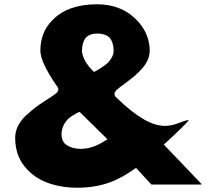

<svg xmlns="http://www.w3.org/2000/svg" viewBox="-20 -862 1012 899"><path d="M521 -409 520 -410C513 -420 516 -430 525 -440V-441H526C549 -462 593 -488 627 -522L634 -529C661 -556 681 -587 681 -625C681 -675 661 -727 621 -767L613 -775C573 -814 515 -842 434 -842C342 -842 274 -816 231 -773L224 -766C188 -730 169 -682 169 -625C169 -563 250 -454 250 -454C255 -446 254 -437 247 -429V-428H246C218 -403 157 -375 108 -326H107L99 -319C71 -291 51 -257 51 -217C51 -150 74 -103 108 -68L116 -60C174 -2 265 17 340 17C466 17 540 -22 613 -73L617 -76L684 -3L689 2H922L924 0L747 -185L751 -189C784 -218 809 -243 826 -259L834 -267C850 -283 858 -292 863 -298L861 -300C793 -288 731 -203 521 -409ZM434 -705C460 -705 478 -699 492 -687H493V-686C506 -670 512 -649 512 -625C512 -604 502 -587 487 -570V-569H486C470 -554 445 -538 424 -527L421 -525L414 -531C397 -548 364 -587 364 -625C364 -649 370 -672 384 -688L385 -689C397 -699 413 -705 434 -705ZM483 -210 478 -207C460 -195 414 -165 359 -165C332 -165 304 -172 284 -189L283 -190C274 -200 268 -215 268 -232C268 -262 280 -285 297 -303V-304H298C322 -326 350 -337 350 -337L353 -338ZM99 -319H100ZM826 -259H825Z"/></svg>

Font: Hussar Woodtype
Style: Bd
Weight: 900
Foundry: Cannot Into Space Fonts
Version: Version 1.07